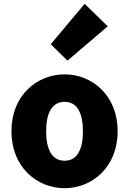

<svg xmlns="http://www.w3.org/2000/svg" viewBox="-20 -973 677 1007"><path d="M319 14C463 14 597 -96 597 -285C597 -473 463 -583 319 -583C174 -583 40 -473 40 -285C40 -96 174 14 319 14ZM319 -130C252 -130 222 -190 222 -285C222 -379 252 -439 319 -439C385 -439 415 -379 415 -285C415 -190 385 -130 319 -130ZM334 -655 545 -835 424 -953 246 -741Z"/></svg>

Font: ChiuKong Gothic MN Heavy
Style: Regular
Weight: 900
Designer: Ryoko NISHIZUKA 西塚涼子 (kana, bopomofo & ideographs); Paul D. Hunt (Latin, Greek & Cyrillic); Sandoll Communications 산돌커뮤니
Foundry: Adobe
Version: Version 1.300